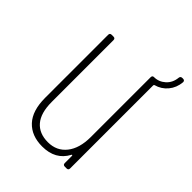

<svg xmlns="http://www.w3.org/2000/svg" viewBox="-175 -666 761 761"><g transform="rotate(45 205.5 -285.5)"><path d="M411 -568Q408 -535 388.5 -511.5Q369 -488 339 -480Q336 -479 336 -475V-10Q336 0 326 0H316Q306 0 306 -10V-50Q306 -53 304 -53.5Q302 -54 301 -51Q270 7 196 7Q136 7 102 -29.5Q68 -66 68 -138V-491Q68 -501 78 -501H88Q98 -501 98 -491V-145Q98 -83 124.5 -52Q151 -21 200 -21Q249 -21 277.5 -57Q306 -93 306 -156V-491Q306 -501 315 -501Q342 -501 362.5 -519.5Q383 -538 386 -568Q387 -578 397 -578H401Q411 -578 411 -568Z"/></g></svg>

Font: Barlow Condensed Thin
Style: Regular
Weight: 250
Width: 3
Designer: Jeremy Tribby
Foundry: Tribby Type
Version: Version 1.408